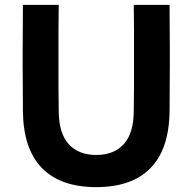

<svg xmlns="http://www.w3.org/2000/svg" viewBox="-20 -753 790 788"><path d="M74 -733H221Q220 -672 220 -628Q220 -584 220 -548.5Q220 -513 220 -478Q220 -443 220 -400.5Q220 -358 221 -300Q221 -207 261.5 -162Q302 -117 375 -117Q448 -117 488.5 -162Q529 -207 529 -300Q530 -358 530 -400.5Q530 -443 530 -478Q530 -513 530 -548.5Q530 -584 530 -628Q530 -672 529 -733H676Q676 -672 676.5 -628Q677 -584 677 -548.5Q677 -513 677 -478Q677 -443 676.5 -400.5Q676 -358 676 -300Q675 -143 598.5 -64Q522 15 375 15Q228 15 151.5 -64Q75 -143 74 -300Q74 -358 73.5 -400.5Q73 -443 73 -478Q73 -513 73 -548.5Q73 -584 73.5 -628Q74 -672 74 -733Z"/></svg>

Font: Kreadon
Style: Bold
Weight: 700
Designer: Reiya WATANABE
Foundry: StudioGnu
Version: Version 1.003; ttfautohint (v1.8.4.7-5d5b);gftools[0.9.32]